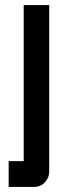

<svg xmlns="http://www.w3.org/2000/svg" viewBox="-20 -731 249 753"><path d="M173 -711V-57Q173 -35 156.5 -16.5Q140 2 114 2H14V-99H73V-711Z"/></svg>

Font: Fundamental  Brigade
Style: Regular
Weight: 400
Designer: Peter Wiegel, original typeface by Arno Drescher 1935
Foundry: Peter Wiegel
Version: Version 0.000 2012 initial release